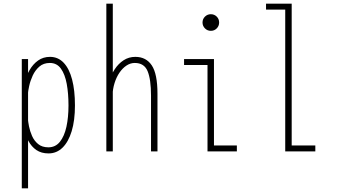

<svg xmlns="http://www.w3.org/2000/svg" viewBox="-20 -820 1840 1040"><path d="M98 -500H132V-391.5V200H98ZM251 -512Q294.5 -512 324.8 -480.2Q355 -448.5 370.5 -389.5Q386 -330.5 386 -249Q386 -167.5 368.2 -109.2Q350.5 -51 318.5 -20Q286.5 11 243 11Q204 11 177.2 -7.2Q150.5 -25.5 134 -56.5Q117.5 -87.5 110.2 -126.8Q103 -166 103 -208L131 -178Q132 -162 137 -136Q142 -110 153.5 -83.8Q165 -57.5 186.5 -39.8Q208 -22 242 -22Q280.5 -22 304.5 -52Q328.5 -82 339.8 -133.2Q351 -184.5 351 -249Q351 -313.5 341.5 -365.5Q332 -417.5 310 -448.2Q288 -479 250 -479Q215.5 -479 193 -459.2Q170.5 -439.5 157.2 -410.8Q144 -382 138 -354Q132 -326 131 -310L103 -290Q103 -329 112.2 -368.2Q121.5 -407.5 140 -440Q158.5 -472.5 186.2 -492.2Q214 -512 251 -512Z M798 0V-302Q798 -390 779.5 -434.5Q761 -479 710 -479Q686.5 -479 665.2 -465Q644 -451 627.2 -426.5Q610.5 -402 600.5 -370Q590.5 -338 589.5 -302H559Q559.5 -340 570.5 -377.2Q581.5 -414.5 601.5 -445Q621.5 -475.5 649.8 -493.8Q678 -512 713 -512Q771.5 -512 802.2 -465.8Q833 -419.5 833 -312V0ZM556 0V-800H591V0Z M1122 -653Q1103.5 -653 1090.2 -666.2Q1077 -679.5 1077 -698Q1077 -717 1090.2 -730Q1103.5 -743 1122 -743Q1141 -743 1154 -730Q1167 -717 1167 -698Q1167 -679.5 1154 -666.2Q1141 -653 1122 -653ZM1139 -32H1263V0H1104V-468H977V-500H1139Z M1560 -32H1688V0H1525V-768H1421V-800H1560Z"/></svg>

Font: League Mono Thin Condensed
Style: Regular
Weight: 100
Width: 1
Designer: Tyler Finck
Foundry: The League of Moveable Type / Tyler Finck
Version: Version 2.300;RELEASE